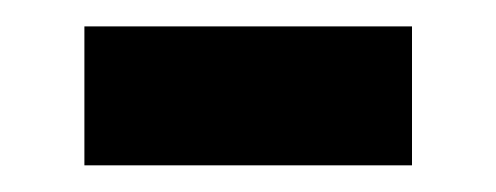

<svg xmlns="http://www.w3.org/2000/svg" viewBox="-20 -325 372 144"><path d="M43.3 -201V-305.2H289V-201Z"/></svg>

Font: Source Sans 3
Style: Regular
Weight: 200
Designer: Paul D. Hunt
Foundry: Adobe
Version: Version 3.046;hotconv 1.0.118;makeotfexe 2.5.65603